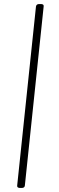

<svg xmlns="http://www.w3.org/2000/svg" viewBox="-20 -790 290 950"><path d="M79 140Q72 140 68 137Q64 134 65 128L158 -758Q160 -770 174 -770H182Q190 -770 193.5 -767Q197 -764 196 -758L103 128Q102 140 87 140Z"/></svg>

Font: Asap Thin
Style: Italic
Weight: 250
Italic angle: -6°
Designer: Pablo Cosgaya
Foundry: Omnibus-Type
Version: Version 3.001